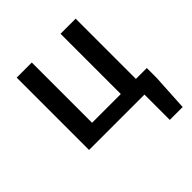

<svg xmlns="http://www.w3.org/2000/svg" viewBox="-198 -696 1034 1034"><g transform="rotate(-45 319.0 -179.0)"><path d="M509 193V0H87V-551H202V-92H421V-551H536V-92H619V-18L607 193Z"/></g></svg>

Font: Source Han Sans TC Medium
Style: Regular
Weight: 500
Designer: Ryoko NISHIZUKA Ë•øÂ°öÊ∂ºÂ≠ê (kana, bopomofo & ideographs); Paul D. Hunt (Latin, Greek & Cyrillic); Sandoll Communicatio
Foundry: Adobe
Version: Version 2.004;hotconv 1.0.118;makeotfexe 2.5.65603